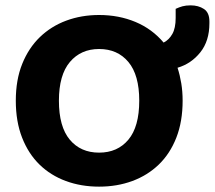

<svg xmlns="http://www.w3.org/2000/svg" viewBox="-20 -680 802 717"><path d="M662 -304Q662 -226 638.5 -166Q615 -106 573 -65.5Q531 -25 474 -4Q417 17 350 17Q283 17 226 -4Q169 -25 127.5 -65.5Q86 -106 62.5 -166Q39 -226 39 -304Q39 -382 63 -441.5Q87 -501 129 -541.5Q171 -582 227.5 -603Q284 -624 350 -624Q424 -624 486 -598Q548 -572 591 -521Q611 -531 623.5 -553Q636 -575 636 -613V-647Q649 -653 661.5 -656.5Q674 -660 692 -660Q721 -660 741.5 -646.5Q762 -633 762 -600V-593Q762 -527 728 -484.5Q694 -442 643 -427Q652 -399 657 -368.5Q662 -338 662 -304ZM500 -304Q500 -400 459.5 -448.5Q419 -497 350 -497Q282 -497 241 -448.5Q200 -400 200 -304Q200 -207 240.5 -158.5Q281 -110 350 -110Q419 -110 459.5 -158.5Q500 -207 500 -304Z"/></svg>

Font: Baloo Da 2
Style: Bold
Weight: 700
Designer: Noopur Datye, Sulekha Rajkumar and Ek Type
Foundry: Ek Type
Version: Version 1.640;hotconv 1.0.111;makeotfexe 2.5.65597; ttfautoh